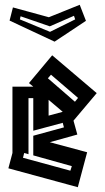

<svg xmlns="http://www.w3.org/2000/svg" viewBox="-20 -754 439 802"><path d="M15 -51 32 -115V-392H119L101 -407L198 -523L384 -365L287 -250L303 -192L188 -160L344 -118L305 28ZM180 -427 293 -329 306 -345 193 -442ZM99 -110 81 -115 76 -95 274 -41 280 -60 119 -105V-187L247 -222L242 -241L119 -208V-344H99ZM183 -271 242 -287 183 -337ZM20 -668 34 -723 184 -682 313 -734 339 -667 208 -580ZM188 -644 66 -686 63 -673 189 -621 294 -673 289 -688Z"/></svg>

Font: Blaka Hollow
Style: Regular
Weight: 400
Designer: Mohamed Gaber
Foundry: Kief Type Foundry
Version: Version 1.003; ttfautohint (v1.8.4.7-5d5b)